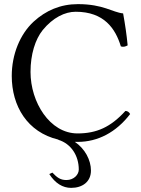

<svg xmlns="http://www.w3.org/2000/svg" viewBox="-20 -678 686 931"><path d="M219 166C248 211 284 233 325 233C379 233 421 204 421 149C421 98 392 43 343 10C348 10 352 10 357 10C454 10 543 -36 611 -125C606 -134 599 -140 588 -140C517 -62 449 -31 356 -31C221 -31 128 -183 128 -329C128 -415 151 -487 187 -532C237 -593 295 -621 347 -621C485 -621 540 -539 566 -453C578 -449 588 -452 599 -458C594 -510 587 -558 577 -613C526 -618 481 -658 358 -658C273 -658 202 -627 143 -573C77 -512 37 -414 37 -310C37 -164 112 -37 263 -1V0C325 19 362 77 362 144C362 169 338 195 302 195C272 195 256 182 234 159Z"/></svg>

Font: Libertinus Math
Style: Regular
Weight: 400
Designer: Philipp H. Poll, Khaled Hosny
Foundry: Caleb Maclennan
Version: Version 7.050;RELEASE